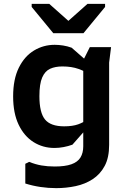

<svg xmlns="http://www.w3.org/2000/svg" viewBox="-20 -754 662 994"><path d="M271 220Q230 220 189.5 214Q149 208 111 196V94L131 84Q163 97 194.5 102.5Q226 108 263 108Q317 108 349.5 96.5Q382 85 396.5 61.5Q411 38 411 3V-442L445 -510H555L545 -430V-4Q545 62 522 105Q499 148 460 173.5Q421 199 372 209.5Q323 220 271 220ZM262 12Q202 12 153.5 -18.5Q105 -49 76.5 -108.5Q48 -168 48 -255Q48 -344 77.5 -403.5Q107 -463 156 -492.5Q205 -522 263 -522Q284 -522 306.5 -518.5Q329 -515 351 -507L488 -387V-328Q473 -347 448 -365.5Q423 -384 387 -397Q351 -410 303 -410Q266 -410 239.5 -398Q213 -386 198.5 -353Q184 -320 184 -256Q184 -171 213 -135.5Q242 -100 312 -100Q356 -100 385 -110.5Q414 -121 433.5 -137Q453 -153 465 -169V-130L355 -5Q333 3 309 7.5Q285 12 262 12ZM256 -582 144 -718V-734H235L334 -646L433 -734H524V-718L412 -582Z"/></svg>

Font: AR One Sans
Style: Bold
Weight: 700
Designer: Niteesh Yadav
Foundry: Niteesh Yadav
Version: Version 1.001;gftools[0.9.33]